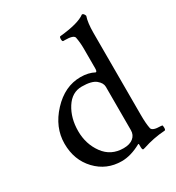

<svg xmlns="http://www.w3.org/2000/svg" viewBox="-166 -781 817 890"><g transform="rotate(-30 242.5 -336.0)"><path d="M408.2 -677.7Q412.1 -677.7 416 -672.4Q419.9 -667 420.9 -662.1Q410.2 -630.9 410.2 -577.1V-137.7Q410.2 -90.8 416 -63.5Q420.9 -46.9 462.9 -46.9L471.7 -45.9Q474.6 -44.9 474.6 -32.2Q474.6 -19.5 468.8 -19.5Q407.7 -15.6 349.6 3.9L340.8 5.9Q335 5.9 335 -10.7V-22.5Q335 -28.3 331.1 -26.4Q276.4 3.9 227.5 3.9Q146.5 3.9 91.8 -53.7Q37.1 -111.3 37.1 -198.7Q37.1 -286.1 104 -357.9Q170.9 -429.7 254.9 -429.7Q296.9 -429.7 328.1 -413.1Q335 -413.1 335 -430.7V-536.1Q335 -569.3 329.1 -598.6Q324.2 -614.3 279.3 -614.3H270.5Q264.6 -614.3 264.6 -627.4Q264.6 -640.6 270.5 -640.6Q370.1 -650.4 406.2 -677.7ZM264.6 -43.9Q297.9 -43.9 316.4 -59.1Q335 -74.2 335 -99.6V-332Q335 -352.5 313 -370.6Q291 -388.7 238.3 -388.7Q185.5 -388.7 153.3 -337.9Q121.1 -287.1 121.1 -217.8Q121.1 -148.4 159.2 -96.2Q197.3 -43.9 264.6 -43.9Z"/></g></svg>

Font: CrimsonText-Roman
Style: Roman
Weight: 400
Version: Version 0.13